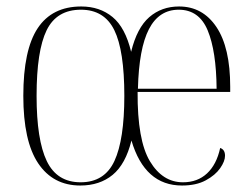

<svg xmlns="http://www.w3.org/2000/svg" viewBox="-20 -563 776 593"><path d="M228 10Q144 10 98 -58.5Q52 -127 52 -267Q52 -409 96.5 -476Q141 -543 231 -543Q288 -543 327.5 -510.5Q367 -478 385 -403Q403 -477 441 -510Q479 -543 533 -543Q606 -543 648.5 -479.5Q691 -416 691 -295V-279H405Q404 -130 443 -65Q482 0 545 0Q590 0 619.5 -27.5Q649 -55 660 -106Q675 -101 675 -82Q675 -65 660 -43.5Q645 -22 615.5 -6Q586 10 542 10Q427 10 386 -129Q368 -56 328 -23Q288 10 228 10ZM229 0Q303 0 333.5 -66Q364 -132 364 -267Q364 -407 333 -470Q302 -533 230 -533Q155 -533 124 -469.5Q93 -406 93 -267Q93 -131 124.5 -65.5Q156 0 229 0ZM649 -289Q648 -405 621.5 -469Q595 -533 532 -533Q471 -533 440 -473Q409 -413 406 -289Z"/></svg>

Font: Noto Serif Display Condensed ExtraLight
Style: Regular
Weight: 200
Width: 3
Designer: Monotype Design Team
Foundry: Monotype Imaging Inc.
Version: Version 2.009